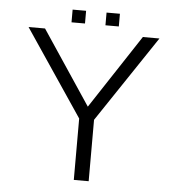

<svg xmlns="http://www.w3.org/2000/svg" viewBox="-54 -817 804 867"><g transform="rotate(5 348.5 -383.0)"><path d="M301.3 -708H240.2V-765.6H301.3ZM454.6 -708H394V-765.6H454.6ZM642.1 -669.9 379.9 -278.3V0H312.5V-278.3L48.8 -669.9H123.5L346.7 -335L566.9 -669.9Z"/></g></svg>

Font: SaysetthaMai
Style: Regular
Weight: 400
Designer: John M. Durdin
Foundry: Lao Script for Windows
Version: Version 1.101